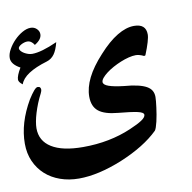

<svg xmlns="http://www.w3.org/2000/svg" viewBox="-89 -547 861 863"><g transform="rotate(-10 341.5 -115.5)"><path d="M111.8 -389.2Q99.1 -410.2 80.1 -410.2Q73.7 -410.2 66.4 -408Q59.1 -405.8 52.7 -402.3Q46.4 -398.9 42.2 -394.5Q38.1 -390.1 38.1 -386.2Q38.1 -380.4 43.5 -374Q48.8 -367.7 57.1 -362.8Q65.4 -357.9 75 -354.7Q84.5 -351.6 93.3 -351.6Q134.8 -351.6 208.5 -384.8Q199.7 -349.6 186.3 -331.3Q172.9 -313 151.9 -306.6Q43.9 -274.4 27.3 -224.1Q9.8 -237.3 9.8 -248.5Q9.8 -266.1 30.3 -300.3Q-9.8 -321.8 -9.8 -350.6Q-9.8 -368.7 1.7 -389.4Q13.2 -410.2 30.3 -427.7Q47.4 -445.3 67.6 -456.8Q87.9 -468.3 105.5 -468.3Q122.1 -468.3 133.3 -457.5Q144.5 -446.8 144.5 -432.6Q144.5 -408.7 111.8 -389.2ZM586.9 -254.9Q565.9 -265.1 550.3 -265.1Q535.6 -265.1 517.3 -260.5Q499 -255.9 480.5 -248.3Q461.9 -240.7 444.1 -231Q426.3 -221.2 412.6 -210.7Q398.9 -200.2 390.6 -190.2Q382.3 -180.2 382.3 -171.9Q382.3 -159.2 406 -150.9Q429.7 -142.6 473.1 -137.7H472.7Q509.8 -134.8 535.2 -128.9Q560.5 -123 575.9 -114.3Q591.3 -105.5 598.1 -93.3Q605 -81.1 605 -64.9Q605 -57.6 603.8 -44.9Q602.5 -32.2 600.6 -17.1Q598.6 -2 595.9 14.4Q593.3 30.8 589.8 44.9Q586.4 59.1 582.8 69.8Q579.1 80.6 575.7 84.5Q512.7 146 401.9 191.9Q291.5 236.8 203.6 236.8Q157.7 236.8 118.4 222.9Q79.1 209 50.8 183.3Q22.5 157.7 6.3 121.3Q-9.8 85 -9.8 40.5Q-9.8 -53.7 47.4 -151.9Q62.5 -175.8 73.2 -188.2Q84 -200.7 90.8 -200.7Q98.6 -200.7 101.8 -196.8Q105 -192.9 105 -187Q105 -183.1 103.5 -178.7Q102.1 -174.3 100.1 -170.4Q89.4 -149.9 80.8 -128.7Q72.3 -107.4 66.2 -87.4Q60.1 -67.4 56.9 -49.6Q53.7 -31.7 53.7 -18.6Q53.7 39.1 103 69.8Q152.3 100.6 246.1 100.6Q307.6 100.6 362.5 89.8Q417.5 79.1 466.3 58.1Q504.4 42 523.2 29.3Q542 16.6 542 5.4Q542 -5.9 513.4 -12Q484.9 -18.1 426.8 -23.4Q366.2 -28.8 339.1 -50.8Q312 -72.8 312 -117.2Q312 -158.2 334 -202.6Q356 -247.1 401.9 -296.9Q446.8 -346.7 487.8 -371.3Q528.8 -396 564.9 -396Q619.6 -396 619.6 -347.7Q619.6 -322.8 592.8 -256.8Z"/></g></svg>

Font: XB Niloofar
Style: Bold
Weight: 700
Designer: Behnam
Foundry: Irmug
Version: Version 7.201 2008